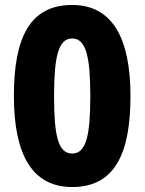

<svg xmlns="http://www.w3.org/2000/svg" viewBox="-20 -744 583 774"><path d="M506 -357C506 -593 431 -724 271 -724C102 -724 36 -595 36 -357C36 -119 111 10 271 10C448 10 506 -134 506 -357ZM198 -357C198 -511 214 -589 271 -589C328 -589 344 -511 344 -357C344 -200 328 -125 271 -125C213 -125 198 -201 198 -357Z"/></svg>

Font: Noto Sans Arabic UI SemiCondensed Extra
Style: Regular
Weight: 800
Width: 4
Designer: Nadine Chahine - Monotype Design Team
Foundry: Monotype Imaging Inc.
Version: Version 1.900